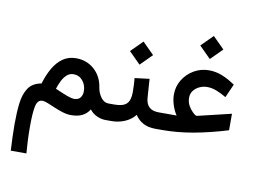

<svg xmlns="http://www.w3.org/2000/svg" viewBox="-98 -823 1698 1280"><g transform="rotate(10 751.5 -183.0)"><path d="M557.1 -207.5Q562.5 -170.4 584 -141.1Q605.5 -111.8 635.7 -111.8H648.9V0H635.7Q605.5 0 575.7 -13.7Q545.9 -27.3 527.3 -52.7Q508.8 -22.9 479 -7.6Q449.2 7.8 402.8 7.8Q375 7.8 345.2 -1.5Q315.4 -10.7 287.6 -22.7Q259.8 -34.7 236.8 -43.9Q213.9 -53.2 199.2 -53.2Q166.5 -53.2 156.7 -8.8Q147 35.6 147 129.9Q147 185.5 149.4 230Q151.9 274.4 154.8 311H48.8Q46.4 262.7 44.7 219Q43 175.3 43 132.3Q43 53.7 50.5 -9.8Q58.1 -73.2 85.7 -114.3Q113.3 -155.3 173.3 -166Q190.9 -225.6 217.8 -272Q244.6 -318.4 282.5 -345Q320.3 -371.6 371.6 -371.6Q443.8 -371.6 494.9 -326.2Q545.9 -280.8 557.1 -207.5ZM460 -163.6Q460 -204.6 435.8 -234.1Q411.6 -263.7 373.5 -263.7Q347.2 -263.7 328.1 -246.6Q309.1 -229.5 295.9 -203.1Q282.7 -176.8 273.9 -147.9Q317.9 -128.4 351.6 -115.5Q385.3 -102.5 404.3 -102.5Q433.1 -102.5 446.5 -119.9Q460 -137.2 460 -163.6Z M777.8 -309.1 877 -321.3 885.7 -195.8Q890.6 -111.8 975.6 -111.8H985.8V0H974.6Q922.9 0 889.2 -18.6Q855.5 -37.1 834.5 -69.8Q806.6 -35.2 764.6 -17.6Q722.7 0 676.3 0H629.4V-111.8H676.3Q734.4 -111.8 758.3 -135.5Q782.2 -159.2 782.2 -212.9Q782.2 -238.8 781 -262.5Q779.8 -286.1 777.8 -309.1ZM794.4 -559.1 872.6 -481 794.4 -402.8 716.3 -481Z M1249.5 -677.2 1327.6 -599.1 1249.5 -521 1171.4 -599.1ZM1097.2 -111.8Q1079.1 -137.7 1066.9 -175Q1054.7 -212.4 1054.7 -246.6Q1054.7 -301.8 1082.5 -346.9Q1110.4 -392.1 1156.7 -419.2Q1203.1 -446.3 1258.3 -446.3Q1304.2 -446.3 1347.4 -429.2Q1390.6 -412.1 1436.5 -380.4L1396 -289.1Q1360.8 -309.6 1329.1 -322Q1297.4 -334.5 1265.6 -334.5Q1238.8 -334.5 1214.1 -323.2Q1189.5 -312 1173.8 -291.7Q1158.2 -271.5 1158.2 -243.2Q1158.2 -213.9 1171.6 -189.9Q1185.1 -166 1201.2 -150.9Q1217.3 -135.7 1225.1 -132.8Q1231 -132.8 1238.3 -134.8L1458.5 -187.5V-75.7Q1336.4 -38.6 1229 -19.3Q1121.6 0 1017.6 0H966.3V-111.8Z"/></g></svg>

Font: Vazirmatn UI FD Medium
Style: Regular
Weight: 500
Designer: Saber Rastikerdar
Foundry: Saber Rastikerdar
Version: Version 33.003